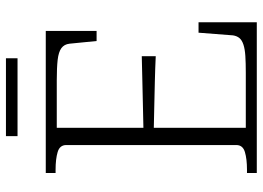

<svg xmlns="http://www.w3.org/2000/svg" viewBox="-139 -745 884 646"><g transform="rotate(-90 303.0 -422.0)"><path d="M551 -196V0H44V-33H55Q91 -33 114.5 -40Q138 -47 138 -69V-641Q138 -663 114.5 -670Q91 -677 55 -677H44V-710H522V-539H488L479 -630Q477 -648 464 -657.5Q451 -667 424.5 -670Q398 -673 356 -673H196V-37H381Q414 -37 437.5 -38.5Q461 -40 476 -45Q491 -50 498 -58.5Q505 -67 507 -80L516 -196ZM173 -381Q220 -382 264.5 -383Q309 -384 352 -385Q395 -386 437 -387V-340Q395 -342 352 -343Q309 -344 264.5 -345Q220 -346 173 -347ZM168 -844H430V-805H168Z"/></g></svg>

Font: Roboto Serif 36pt ExtraLight
Style: Regular
Weight: 250
Designer: Greg Gazdowicz
Foundry: Commercial Type
Version: Version 1.008